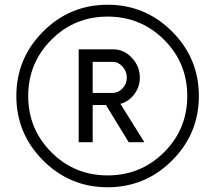

<svg xmlns="http://www.w3.org/2000/svg" viewBox="-20 -780 908 810"><path d="M162 -647Q275 -760 434 -760Q593 -760 706 -647Q819 -534 819 -375Q819 -216 706 -103Q593 10 434 10Q275 10 162 -103Q49 -216 49 -375Q49 -534 162 -647ZM196.5 -138Q294 -40 434 -40Q574 -40 672 -137.5Q770 -235 770 -375Q770 -515 672 -612.5Q574 -710 434 -710Q294 -710 196.5 -612Q99 -514 99 -375Q99 -236 196.5 -138ZM589 -180H523L427 -337H371V-180H312V-572H457Q503 -572 536.5 -536Q570 -500 570 -452Q570 -414 546.5 -382.5Q523 -351 488 -342ZM455 -388Q479 -388 497 -407Q515 -426 515 -453Q515 -479 497 -499Q479 -519 455 -519H371V-388Z"/></svg>

Font: Oakes Grotesk
Style: Regular
Weight: 400
Designer: Samuel Oakes
Foundry: Samuel Oakes
Version: Version 1.000;PS 001.000;hotconv 1.0.88;makeotf.lib2.5.64775